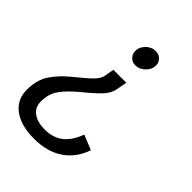

<svg xmlns="http://www.w3.org/2000/svg" viewBox="-215 -587 928 928"><g transform="rotate(45 249.0 -123.0)"><path d="M229 -412Q229 -438 250.5 -459.5Q272 -481 299 -481Q321 -481 335.5 -467Q350 -453 350 -433Q350 -405 328 -383.5Q306 -362 278 -362Q257 -362 243 -376.5Q229 -391 229 -412ZM-9 93Q-9 22 23 -23.5Q55 -69 101 -106Q163 -156 184.5 -178.5Q206 -201 210 -222L219 -272H307L298 -222Q294 -199 283 -181Q272 -163 248.5 -140.5Q225 -118 175 -77Q132 -41 105.5 -5Q79 31 79 85Q79 123 108 145Q137 167 189 167Q244 167 281 138.5Q318 110 341 49L417 80Q391 155 331.5 195Q272 235 183 235Q93 235 42 197Q-9 159 -9 93Z"/></g></svg>

Font: KoHo Medium
Style: Italic
Weight: 500
Italic angle: -10°
Designer: Cadson Demak & Katatrad Team
Foundry: Cadson Demak Co.,Ltd.
Version: Version 1.000